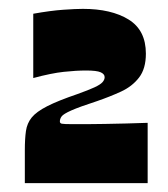

<svg xmlns="http://www.w3.org/2000/svg" viewBox="-20 -821 380 433"><path d="M36 -408V-482Q36 -508 38.5 -525.5Q41 -543 51.5 -556Q62 -569 86.5 -581.5Q111 -594 155 -609Q180 -618 193 -624Q206 -630 211 -635.5Q216 -641 216 -647Q216 -654 207 -658Q198 -662 174 -662Q152 -662 124 -659Q96 -656 55 -645V-790Q94 -797 122.5 -799Q151 -801 167 -801Q231 -801 270 -777Q309 -753 309 -700Q309 -666 293.5 -646Q278 -626 253 -614.5Q228 -603 199 -593Q159 -580 141 -572Q123 -564 119 -558.5Q115 -553 115 -547Q115 -543 119.5 -542Q124 -541 144 -541Q156 -541 175 -541Q194 -541 216.5 -541.5Q239 -542 264 -542.5Q289 -543 313 -544V-408Z"/></svg>

Font: Ojuju ExtraLight ExtraBold
Style: Regular
Weight: 800
Version: Version 1.000